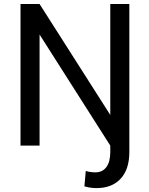

<svg xmlns="http://www.w3.org/2000/svg" viewBox="-20 -731 750 964"><path d="M83 -710.9H178.7L533.7 -153.8V-710.9H629.4V32.2Q629.4 119.1 585.7 166.3Q542 213.4 464.8 213.4Q433.6 213.4 403.8 204.6L410.6 127.4Q432.1 134.3 459 134.3Q494.6 134.3 514.2 107.7Q533.7 81.1 533.7 32.2V0L178.7 -557.6V0H83Z"/></svg>

Font: Bert Sans Medium
Style: Regular
Weight: 500
Designer: Christian Robertson, Adam Twardoch, & Cristiano Sobral
Foundry: Google
Version: Version 12.135;January 10, 2020;FontCreator 12.0.0.2547 64-b